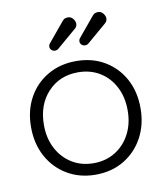

<svg xmlns="http://www.w3.org/2000/svg" viewBox="-70 -623 589 691"><g transform="rotate(-10 225.0 -277.5)"><path d="M225 10Q167 10 121.5 -17Q76 -44 50.5 -91Q25 -138 25 -198Q25 -259 50.5 -305.5Q76 -352 121.5 -378.5Q167 -405 225 -405Q284 -405 329 -378.5Q374 -352 399.5 -305.5Q425 -259 425 -198Q425 -138 399.5 -91Q374 -44 329 -17Q284 10 225 10ZM225 -32Q270 -32 304.5 -53.5Q339 -75 358.5 -112.5Q378 -150 378 -198Q378 -247 358.5 -284.5Q339 -322 304.5 -343Q270 -364 225 -364Q158 -364 115 -318Q72 -272 72 -198Q72 -150 91.5 -112.5Q111 -75 145.5 -53.5Q180 -32 225 -32ZM146 -486 204 -556Q209 -562 214.5 -563.5Q220 -565 224 -565Q235 -565 242.5 -556Q250 -547 250 -537Q250 -526 239 -518L170 -459Q165 -455 158 -455Q151 -455 145.5 -460Q140 -465 140 -472Q140 -480 146 -486ZM256 -486 314 -556Q319 -562 324.5 -563.5Q330 -565 334 -565Q345 -565 352.5 -556Q360 -547 360 -537Q360 -526 349 -518L280 -459Q275 -455 268 -455Q261 -455 255.5 -460Q250 -465 250 -472Q250 -480 256 -486Z"/></g></svg>

Font: Dongle Light
Style: Regular
Weight: 300
Designer: Yanghee Ryu
Foundry: Yanghee Ryu
Version: Version 2.000